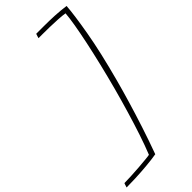

<svg xmlns="http://www.w3.org/2000/svg" viewBox="-428 -858 1178 1178"><g transform="rotate(-45 161.5 -268.5)"><path d="M319.5 -246Q300.5 -175 277.2 -97Q254 -19 226.5 65.5Q199 150 166 240.5Q125.5 247.5 74.2 252Q23 256.5 -24.8 258.5Q-72.5 260.5 -102.5 260.5Q-101.5 258 -99.8 251.8Q-98 245.5 -96 239.5Q-94 233.5 -93 232Q-70 232 -35 230.2Q0 228.5 36.2 225.8Q72.5 223 100.2 220.2Q128 217.5 136 215.5Q159 158.5 182.5 87.8Q206 17 229.2 -61.2Q252.5 -139.5 274 -219.5Q296.5 -303.5 316 -384.8Q335.5 -466 350.8 -538.2Q366 -610.5 375.8 -667.8Q385.5 -725 388 -760Q364.5 -764 329.8 -766Q295 -768 259.5 -768.8Q224 -769.5 198 -769.5Q185.5 -769.5 176.2 -769.5Q167 -769.5 163 -769.5Q164 -774 166.8 -782.5Q169.5 -791 172 -798.5Q189.5 -798.5 205.8 -798.5Q222 -798.5 237.5 -798.5Q286.5 -798.5 332 -796.2Q377.5 -794 424.5 -787.5Q419.5 -716 395.5 -577.8Q371.5 -439.5 319.5 -246Z"/></g></svg>

Font: Grandstander Thin
Style: Italic
Weight: 100
Italic angle: -15°
Designer: Tyler Finck
Foundry: Etcetera Type Co
Version: Version 1.200